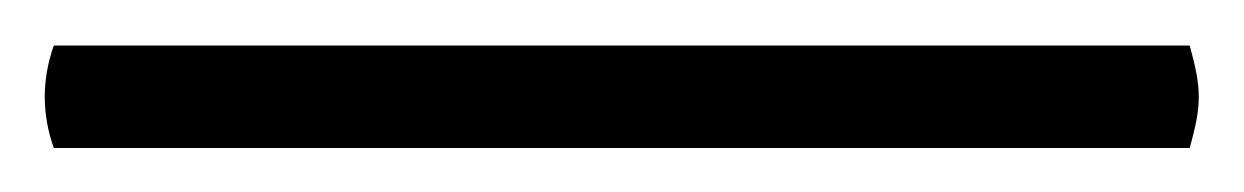

<svg xmlns="http://www.w3.org/2000/svg" viewBox="-29 87 557 86"><path d="M-4.9 107.4C-10.3 122.6 -10.3 138.2 -4.9 153.3H503.9C509.3 133.8 509.3 127 503.9 107.4Z"/></svg>

Font: Trykker
Style: Regular
Weight: 400
Designer: Magnus Gaarde
Foundry: Magnus Gaarde
Version: Version 1.001